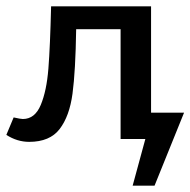

<svg xmlns="http://www.w3.org/2000/svg" viewBox="-32 -438 600 605"><path d="M455 147H386L426 0H348V-346H208Q206 -214 196.5 -143Q187 -72 156 -31.5Q125 9 60 9Q22 9 -12 -13L11 -68Q33 -63 40 -63Q78 -63 96.5 -107.5Q115 -152 120.5 -222Q126 -292 129 -418H444V-83H548Z"/></svg>

Font: Ysabeau Infant Semibold
Style: Regular
Weight: 600
Designer: Christian Thalmann (Catharsis Fonts)
Version: Version 0.003